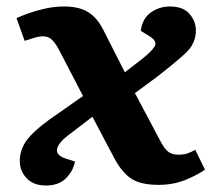

<svg xmlns="http://www.w3.org/2000/svg" viewBox="-20 -557 676 592"><path d="M365 -334 419 -376Q447 -398 456.5 -413.5Q466 -429 443 -444L414 -462Q419 -500 445 -518.5Q471 -537 504 -537Q545 -537 564.5 -514Q584 -491 584 -463Q584 -422 551 -392Q518 -362 464 -320L396 -270L473 -125Q485 -101 497 -90.5Q509 -80 530 -80Q546 -80 558 -84Q570 -88 582 -95L612 -34Q588 -17 551 -2Q514 13 469 13Q414 13 385 -6Q356 -25 332 -70L265 -197L197 -145Q160 -118 156 -98Q152 -78 183 -68L211 -59Q206 -30 183.5 -7.5Q161 15 122 15Q83 15 62 -7.5Q41 -30 41 -60Q41 -101 70 -134Q99 -167 162 -209L236 -261L160 -407Q150 -425 139.5 -435Q129 -445 113 -445Q100 -445 86 -440.5Q72 -436 56 -431L31 -501Q43 -507 66.5 -515.5Q90 -524 119 -530.5Q148 -537 178 -537Q224 -537 252 -519.5Q280 -502 299 -464Z"/></svg>

Font: Literata 7pt
Style: Bold Italic
Weight: 700
Italic angle: -2°
Designer: Latin by Veronika Burian and Jose Scaglione. Greek by Irene Vlachou. Cyrillic by Vera Evstafieva
Foundry: TypeTogether
Version: Version 3.002